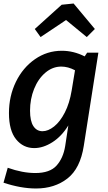

<svg xmlns="http://www.w3.org/2000/svg" viewBox="-20 -832 614 1093"><path d="M476 -532H540L457 -2Q437 127 364 184Q291 241 185 241Q99 241 0 208L24 123Q108 153 181 153Q264 153 302 110.5Q340 68 351 0L369 -118Q331 -56 278.5 -22.5Q226 11 175 11Q112 11 71.5 -39Q31 -89 31 -188Q31 -285 70.5 -366Q110 -447 179 -495Q248 -543 332 -543Q399 -543 462 -511ZM388 -317 407 -432Q367 -453 329 -453Q279 -453 238 -418Q197 -383 174 -325.5Q151 -268 151 -202Q151 -143 170 -114Q189 -85 222 -85Q254 -85 288 -112Q322 -139 349 -191.5Q376 -244 388 -317ZM399 -812 520 -667 474 -621 356 -718 211 -621 178 -667 331 -805Z"/></svg>

Font: Bitter Pro SemiBold
Style: Italic
Weight: 600
Italic angle: -9°
Designer: Sol Matas, and Bitter project Authors
Foundry: Sol Matas
Version: Version 1.010